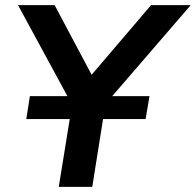

<svg xmlns="http://www.w3.org/2000/svg" viewBox="-20 -725 760 745"><path d="M208 0 267 -364 279 -283 50 -705H192L344 -419H322L566 -705H720L356 -283L396 -364L338 0ZM82 -263 96 -352H560L545 -263Z"/></svg>

Font: Nunito Sans 11pt
Style: Bold Italic
Weight: 700
Italic angle: -9°
Version: Version 3.101;gftools[0.9.27]